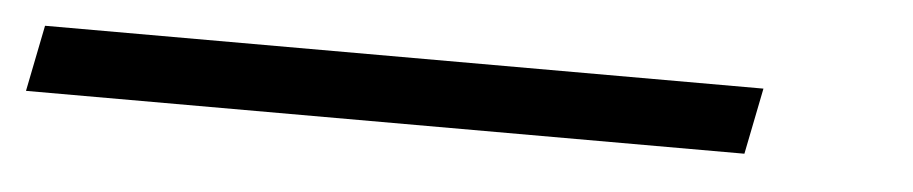

<svg xmlns="http://www.w3.org/2000/svg" viewBox="-83 2 789 166"><g transform="rotate(5 311.5 85.0)"><path d="M-59.5 113 -48 55.5H575.5L564 113Z"/></g></svg>

Font: Epilogue
Style: Italic
Weight: 400
Italic angle: -12°
Designer: Tyler Finck
Foundry: Etcetera Type Co
Version: Version 2.112